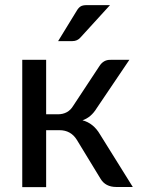

<svg xmlns="http://www.w3.org/2000/svg" viewBox="-20 -746 561 766"><path d="M444.3 0Q400.4 0 380.9 -33.2L286.6 -188Q262.7 -226.6 217.3 -226.6H164.1V0.5H68.8V-507.3H164.1V-290H210.4Q252 -290 272 -323.7L376 -481.4Q392.6 -508.3 421.4 -507.3H496.1L366.2 -314.9Q343.3 -277.3 309.1 -266.1Q353 -254.4 378.9 -210L509.8 0ZM269 -582H211.9L286.1 -703.1Q293 -714.8 301.3 -720.2Q309.6 -725.6 326.7 -725.6H418.9L301.3 -596.7Q288.6 -582 269 -582Z"/></svg>

Font: Lato-Medium
Style: Regular
Weight: 500
Designer: Lukasz Dziedzic
Foundry: tyPoland Lukasz Dziedzic
Version: Version 2.006; 2014-01-15